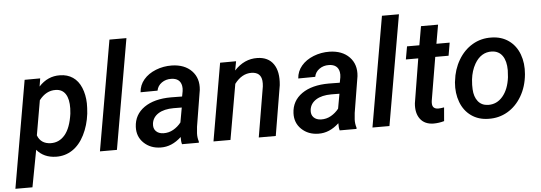

<svg xmlns="http://www.w3.org/2000/svg" viewBox="-84 -925 3671 1303"><g transform="rotate(-5 1751.0 -273.5)"><path d="M502.4 -262.2Q492.7 -183.1 460.2 -118.7Q427.7 -54.2 377.7 -21.2Q327.6 11.7 265.6 10.3Q183.1 8.3 135.7 -48.3L88.4 203.1H-27.8L99.1 -528.3L205.1 -528.8L196.3 -474.1Q256.8 -540 340.3 -538.1Q390.6 -537.6 427.7 -512.5Q464.8 -487.3 484.6 -439.5Q504.4 -391.6 505.9 -333Q506.3 -303.2 502.4 -262.2ZM388.2 -272.5 390.6 -308.1Q392.1 -371.1 369.9 -405.8Q347.7 -440.4 303.2 -441.4Q237.8 -443.4 189.9 -381.3L148.9 -145.5Q170.9 -86.4 238.3 -84.5Q295.9 -83 335.2 -129.4Q374.5 -175.8 388.2 -272.5Z M681.6 0H565.9L696.3 -750H812Z M1125 0Q1119.1 -19.5 1120.1 -49.3Q1054.7 11.7 979 9.8Q910.2 8.8 865 -34.4Q819.8 -77.6 822.8 -144Q826.7 -227.5 895 -275.4Q963.4 -323.2 1078.6 -323.2L1153.8 -322.3L1160.6 -358.4Q1163.6 -377.4 1160.6 -394Q1150.9 -446.8 1090.8 -448.2Q1053.7 -449.2 1025.6 -429.4Q997.6 -409.7 991.2 -376.5L875.5 -375.5Q878.9 -424.3 910.2 -461.2Q941.4 -498 993.2 -518.6Q1044.9 -539.1 1102.5 -538.1Q1189 -536.1 1237.3 -486.1Q1285.6 -436 1277.3 -356.4L1236.8 -108.9L1232.9 -64.9Q1231.4 -36.1 1240.2 -8.8L1239.7 0ZM1005.9 -85Q1042.5 -84 1073.7 -101.8Q1105 -119.6 1127 -147.9L1145 -248L1089.8 -248.5Q1024.4 -248.5 985.4 -223.9Q946.3 -199.2 940.9 -156.2Q937 -123.5 955.3 -104.7Q973.6 -85.9 1005.9 -85Z M1539.6 -528.8 1527.8 -466.8Q1595.7 -540 1684.6 -538.1Q1758.8 -536.6 1794.4 -485.1Q1830.1 -433.6 1820.8 -341.3L1763.7 0H1647.9L1705.6 -342.8Q1708 -363.8 1706.1 -381.8Q1699.7 -439.9 1636.7 -441.4Q1570.8 -442.4 1521 -376.5L1455.1 0H1339.4L1430.7 -528.3Z M2199.2 0Q2193.4 -19.5 2194.3 -49.3Q2128.9 11.7 2053.2 9.8Q1984.4 8.8 1939.2 -34.4Q1894 -77.6 1897 -144Q1900.9 -227.5 1969.2 -275.4Q2037.6 -323.2 2152.8 -323.2L2228 -322.3L2234.9 -358.4Q2237.8 -377.4 2234.9 -394Q2225.1 -446.8 2165 -448.2Q2127.9 -449.2 2099.9 -429.4Q2071.8 -409.7 2065.4 -376.5L1949.7 -375.5Q1953.1 -424.3 1984.4 -461.2Q2015.6 -498 2067.4 -518.6Q2119.1 -539.1 2176.8 -538.1Q2263.2 -536.1 2311.5 -486.1Q2359.9 -436 2351.6 -356.4L2311 -108.9L2307.1 -64.9Q2305.7 -36.1 2314.5 -8.8L2314 0ZM2080.1 -85Q2116.7 -84 2147.9 -101.8Q2179.2 -119.6 2201.2 -147.9L2219.2 -248L2164.1 -248.5Q2098.6 -248.5 2059.6 -223.9Q2020.5 -199.2 2015.1 -156.2Q2011.2 -123.5 2029.5 -104.7Q2047.9 -85.9 2080.1 -85Z M2538.1 0H2422.4L2552.7 -750H2668.5Z M2926.8 -656.7 2904.3 -528.3H2994.6L2979.5 -440.4H2888.7L2838.9 -144.5Q2837.4 -132.3 2838.4 -122.6Q2841.3 -90.8 2877.4 -89.4Q2895.5 -89.4 2918.5 -93.8L2910.6 -1Q2874.5 9.3 2837.9 9.3Q2777.3 8.3 2747.3 -32Q2717.3 -72.3 2723.6 -138.7L2772.9 -440.4H2688.5L2704.1 -528.3H2788.1L2810.5 -656.7Z M3008.3 -266.1Q3016.6 -343.8 3054 -407.2Q3091.3 -470.7 3149.9 -505.4Q3208.5 -540 3279.8 -538.1Q3347.7 -537.1 3397 -502Q3446.3 -466.8 3469 -405.8Q3491.7 -344.7 3484.9 -270Q3477.1 -186 3439.2 -121.6Q3401.4 -57.1 3342.5 -22.7Q3283.7 11.7 3211.9 9.8Q3144.5 8.8 3095.5 -26.1Q3046.4 -61 3023.4 -121.8Q3000.5 -182.6 3006.8 -255.9ZM3122.1 -199.2Q3124.5 -147.9 3149.2 -116.9Q3173.8 -85.9 3217.8 -84.5Q3277.3 -83 3317.6 -130.4Q3357.9 -177.7 3368.2 -259.8L3371.1 -307.6Q3371.1 -370.1 3346.2 -405.8Q3321.3 -441.4 3273.9 -443.4Q3199.7 -445.3 3156.7 -370.6Q3130.9 -325.2 3124 -266.1Q3120.1 -225.1 3122.1 -199.2Z"/></g></svg>

Font: RobotoDraft Medium
Style: Italic
Weight: 500
Italic angle: -12°
Version: Version 2.001152; 2014